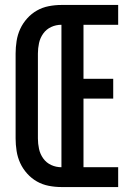

<svg xmlns="http://www.w3.org/2000/svg" viewBox="-20 -755 540 775"><path d="M228 0Q202 0 176.5 -5Q151 -10 129 -22.5Q107 -35 89.5 -54.5Q72 -74 61.5 -97Q51 -120 47 -145.5Q43 -171 43 -196V-539Q43 -564 47 -589.5Q51 -615 61.5 -638Q72 -661 89.5 -680.5Q107 -700 129 -712.5Q151 -725 176.5 -730Q202 -735 228 -735H457V-655H317V-437H437V-357H317V-80H457V0ZM228 -80V-655Q206 -655 186.5 -646Q167 -637 154.5 -619.5Q142 -602 137.5 -581Q133 -560 133 -539V-196Q133 -175 137.5 -154Q142 -133 154.5 -115.5Q167 -98 186.5 -89Q206 -80 228 -80Z"/></svg>

Font: Iosevka SS04 Medium
Style: Regular
Weight: 500
Monospace: yes
Designer: Belleve Invis
Foundry: Belleve Invis
Version: Version 19.0.0; ttfautohint (v1.8.4)